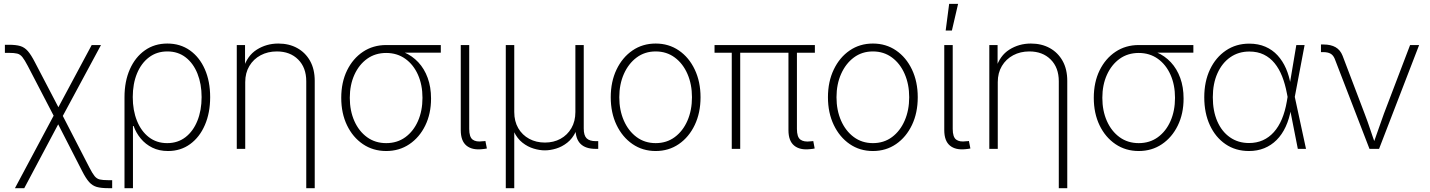

<svg xmlns="http://www.w3.org/2000/svg" viewBox="-20 -773 7425 997"><path d="M57.6 204.1 270 -193.8H294.4L443.8 96.2Q459.5 127 470.9 141.1Q482.4 155.3 498 158.9Q513.7 162.6 541.5 162.6H562.5V204.1H541.5Q505.4 204.1 482.7 197.8Q460 191.4 442.9 172.4Q425.8 153.3 406.2 114.7L282.2 -127.4L106 204.1ZM267.6 -154.8 124.5 -430.2Q107.9 -461.9 96.4 -476.3Q85 -490.7 69.8 -494.6Q54.7 -498.5 26.4 -498.5H5.4V-540.5H26.4Q63 -540.5 85.2 -533.9Q107.4 -527.3 124.5 -507.8Q141.6 -488.3 161.6 -449.2L283.2 -216.3L456.1 -539.1H504.4L297.4 -154.8Z M626.5 204.1V-268.6Q626.5 -350.6 654.3 -413.3Q682.1 -476.1 732.2 -511.5Q782.2 -546.9 849.1 -546.9Q916 -546.9 966.1 -511.5Q1016.1 -476.1 1043.7 -413.3Q1071.3 -350.6 1071.3 -268.6Q1071.3 -187 1043.9 -123.8Q1016.6 -60.5 967.3 -24.7Q918 11.2 852.5 11.2Q806.6 11.2 771 -6.3Q735.4 -23.9 710.9 -53.5Q686.5 -83 673.8 -118.7H670.4V204.1ZM848.1 -29.8Q903.3 -29.8 943.4 -60.8Q983.4 -91.8 1005.1 -146Q1026.9 -200.2 1026.9 -269Q1026.9 -336.9 1005.4 -390.6Q983.9 -444.3 944.1 -475.1Q904.3 -505.9 849.1 -505.9Q793.9 -505.9 753.7 -475.3Q713.4 -444.8 691.4 -391.4Q669.4 -337.9 669.4 -269Q669.4 -199.7 691.2 -145.8Q712.9 -91.8 752.9 -60.8Q793 -29.8 848.1 -29.8Z M1253.4 -346.7V0H1209.5V-539.1H1252.4V-417.5H1243.7Q1263.7 -483.9 1313.7 -515.4Q1363.8 -546.9 1425.3 -546.9Q1481 -546.9 1523.4 -523.4Q1565.9 -500 1590.1 -456.8Q1614.3 -413.6 1614.3 -353V204.1H1570.3V-351.1Q1570.3 -421.9 1528.3 -463.9Q1486.3 -505.9 1417.5 -505.9Q1370.6 -505.9 1333.5 -486.1Q1296.4 -466.3 1274.9 -430.4Q1253.4 -394.5 1253.4 -346.7Z M1985.4 11.2Q1917.5 11.2 1864.7 -24.4Q1812 -60.1 1782 -122.3Q1752 -184.6 1752 -265.1Q1752 -345.7 1782.2 -407.5Q1812.5 -469.2 1865 -504.2Q1917.5 -539.1 1985.4 -539.1H2269V-499.5H2047.4L1985.4 -498Q1928.7 -498 1886.5 -467.8Q1844.2 -437.5 1820.3 -384.8Q1796.4 -332 1796.4 -265.1Q1796.4 -197.8 1820.1 -144.5Q1843.8 -91.3 1886.2 -60.5Q1928.7 -29.8 1985.4 -29.8Q2042.5 -29.8 2084.7 -60.5Q2127 -91.3 2150.4 -144.5Q2173.8 -197.8 2173.8 -265.1Q2173.8 -332 2150.4 -384.8Q2127 -437.5 2084.5 -467.8Q2042 -498 1985.4 -498V-519.5Q2035.6 -519.5 2078.1 -501.5Q2120.6 -483.4 2152.1 -449.7Q2183.6 -416 2200.9 -368.4Q2218.3 -320.8 2218.3 -261.2Q2218.3 -182.6 2188.2 -121.1Q2158.2 -59.6 2105.7 -24.2Q2053.2 11.2 1985.4 11.2Z M2483.9 1.5Q2431.2 7.3 2401.9 -17.1Q2372.6 -41.5 2372.6 -97.2V-539.1H2416.5V-103.5Q2416.5 -61.5 2434.3 -48.1Q2452.1 -34.7 2486.3 -39.6Q2492.2 -40 2494.4 -40Q2496.6 -40 2500.5 -41L2508.3 -2Q2503.4 -1 2497.1 0Q2490.7 1 2483.9 1.5Z M2606.4 204.1V-539.1H2650.4V-191.4Q2650.4 -143.1 2671.1 -107.4Q2691.9 -71.8 2728 -52.2Q2764.2 -32.7 2809.6 -32.7Q2855 -32.7 2890.6 -52.2Q2926.3 -71.8 2947 -107.4Q2967.8 -143.1 2967.8 -191.4V-539.1H3011.2V-105.5Q3011.2 -69.8 3026.1 -54.9Q3041 -40 3074.2 -40H3086.4V0H3073.2Q3020.5 0 2994.4 -26.1Q2968.3 -52.2 2968.3 -105V-176.8H2986.8Q2986.8 -124.5 2969.7 -88.9Q2952.6 -53.2 2925.5 -32Q2898.4 -10.7 2867.7 -1.5Q2836.9 7.8 2809.1 7.8Q2781.7 7.8 2751 -1.5Q2720.2 -10.7 2693.1 -32Q2666 -53.2 2648.9 -88.9Q2631.8 -124.5 2631.8 -176.8H2650.4V204.1Z M3384.8 11.2Q3316.9 11.2 3264.4 -24.9Q3211.9 -61 3181.6 -124Q3151.4 -187 3151.4 -268.1Q3151.4 -349.1 3181.6 -412.1Q3211.9 -475.1 3264.4 -511Q3316.9 -546.9 3384.8 -546.9Q3452.6 -546.9 3505.1 -511Q3557.6 -475.1 3587.6 -411.9Q3617.7 -348.6 3617.7 -268.1Q3617.7 -187 3587.6 -124Q3557.6 -61 3505.1 -24.9Q3452.6 11.2 3384.8 11.2ZM3384.8 -29.8Q3441.9 -29.8 3484.1 -61.3Q3526.4 -92.8 3549.8 -146.7Q3573.2 -200.7 3573.2 -268.1Q3573.2 -335 3549.8 -388.9Q3526.4 -442.9 3483.9 -474.4Q3441.4 -505.9 3384.8 -505.9Q3328.1 -505.9 3285.9 -474.4Q3243.7 -442.9 3219.7 -389.2Q3195.8 -335.4 3195.8 -268.1Q3195.8 -200.7 3219.5 -146.7Q3243.2 -92.8 3285.6 -61.3Q3328.1 -29.8 3384.8 -29.8Z M4185.5 1.5Q4133.3 7.3 4103.8 -17.1Q4074.2 -41.5 4074.2 -97.2V-522.5H4118.2V-103.5Q4118.2 -61.5 4136.2 -48.1Q4154.3 -34.7 4189 -39.1Q4194.8 -39.6 4197 -39.8Q4199.2 -40 4203.1 -40.5L4210.4 -2Q4206.1 -1 4199.5 0Q4192.9 1 4185.5 1.5ZM3779.8 0V-522.5H3823.7V0ZM3690.4 -499V-539.1H4211.4V-499Z M4512.7 11.2Q4444.8 11.2 4392.3 -24.9Q4339.8 -61 4309.6 -124Q4279.3 -187 4279.3 -268.1Q4279.3 -349.1 4309.6 -412.1Q4339.8 -475.1 4392.3 -511Q4444.8 -546.9 4512.7 -546.9Q4580.6 -546.9 4633.1 -511Q4685.5 -475.1 4715.6 -411.9Q4745.6 -348.6 4745.6 -268.1Q4745.6 -187 4715.6 -124Q4685.5 -61 4633.1 -24.9Q4580.6 11.2 4512.7 11.2ZM4512.7 -29.8Q4569.8 -29.8 4612.1 -61.3Q4654.3 -92.8 4677.7 -146.7Q4701.2 -200.7 4701.2 -268.1Q4701.2 -335 4677.7 -388.9Q4654.3 -442.9 4611.8 -474.4Q4569.3 -505.9 4512.7 -505.9Q4456.1 -505.9 4413.8 -474.4Q4371.6 -442.9 4347.7 -389.2Q4323.7 -335.4 4323.7 -268.1Q4323.7 -200.7 4347.4 -146.7Q4371.1 -92.8 4413.6 -61.3Q4456.1 -29.8 4512.7 -29.8Z M4994.6 1.5Q4941.9 7.3 4912.6 -17.1Q4883.3 -41.5 4883.3 -97.2V-539.1H4927.2V-103.5Q4927.2 -61.5 4945.1 -48.1Q4962.9 -34.7 4997.1 -39.6Q5002.9 -40 5005.1 -40Q5007.3 -40 5011.2 -41L5019 -2Q5014.2 -1 5007.8 0Q5001.5 1 4994.6 1.5ZM4890.6 -614.3 4908.7 -752.9H4955.1L4922.9 -614.3Z M5161.1 -346.7V0H5117.2V-539.1H5160.2V-417.5H5151.4Q5171.4 -483.9 5221.4 -515.4Q5271.5 -546.9 5333 -546.9Q5388.7 -546.9 5431.2 -523.4Q5473.6 -500 5497.8 -456.8Q5522 -413.6 5522 -353V204.1H5478V-351.1Q5478 -421.9 5436 -463.9Q5394 -505.9 5325.2 -505.9Q5278.3 -505.9 5241.2 -486.1Q5204.1 -466.3 5182.6 -430.4Q5161.1 -394.5 5161.1 -346.7Z M5893.1 11.2Q5825.2 11.2 5772.5 -24.4Q5719.7 -60.1 5689.7 -122.3Q5659.7 -184.6 5659.7 -265.1Q5659.7 -345.7 5689.9 -407.5Q5720.2 -469.2 5772.7 -504.2Q5825.2 -539.1 5893.1 -539.1H6176.8V-499.5H5955.1L5893.1 -498Q5836.4 -498 5794.2 -467.8Q5752 -437.5 5728 -384.8Q5704.1 -332 5704.1 -265.1Q5704.1 -197.8 5727.8 -144.5Q5751.5 -91.3 5793.9 -60.5Q5836.4 -29.8 5893.1 -29.8Q5950.2 -29.8 5992.4 -60.5Q6034.7 -91.3 6058.1 -144.5Q6081.5 -197.8 6081.5 -265.1Q6081.5 -332 6058.1 -384.8Q6034.7 -437.5 5992.2 -467.8Q5949.7 -498 5893.1 -498V-519.5Q5943.4 -519.5 5985.8 -501.5Q6028.3 -483.4 6059.8 -449.7Q6091.3 -416 6108.6 -368.4Q6126 -320.8 6126 -261.2Q6126 -182.6 6095.9 -121.1Q6065.9 -59.6 6013.4 -24.2Q5960.9 11.2 5893.1 11.2Z M6465.3 11.2Q6396 11.2 6343.8 -24.4Q6291.5 -60.1 6262.5 -123Q6233.4 -186 6233.4 -268.1Q6233.4 -349.6 6263.2 -412.4Q6293 -475.1 6345.7 -510.7Q6398.4 -546.4 6466.8 -546.4Q6513.7 -546.4 6550.5 -530.5Q6587.4 -514.6 6614 -485.6Q6640.6 -456.5 6657.7 -417.5Q6674.8 -378.4 6682.1 -332H6696.8L6703.1 -271.5L6761.7 0H6719.2L6662.1 -290Q6653.3 -336.9 6637.7 -376.5Q6622.1 -416 6598.6 -444.8Q6575.2 -473.6 6542.7 -489.5Q6510.3 -505.4 6467.3 -505.4Q6411.1 -505.4 6368.4 -475.6Q6325.7 -445.8 6301.8 -392.3Q6277.8 -338.9 6277.8 -268.1Q6277.8 -196.8 6301 -143.3Q6324.2 -89.8 6366.7 -60.1Q6409.2 -30.3 6465.8 -30.3Q6505.4 -30.3 6537.6 -44.7Q6569.8 -59.1 6594.7 -86.9Q6619.6 -114.7 6636.5 -154.8Q6653.3 -194.8 6662.1 -246.1L6711.4 -539.1H6754.4L6703.1 -268.1L6697.3 -207H6684.1Q6674.8 -155.3 6656 -114.7Q6637.2 -74.2 6609.1 -46.1Q6581.1 -18.1 6544.9 -3.4Q6508.8 11.2 6465.3 11.2Z M7091.3 0 6910.6 -468.3Q6902.8 -486.8 6888.7 -494.6Q6874.5 -502.4 6851.1 -502.4H6839.4V-542H6852.1Q6890.6 -542 6915.3 -527.8Q6939.9 -513.7 6951.7 -483.4L7065.9 -183.1Q7081.5 -142.6 7095 -101.8Q7108.4 -61 7123 -21.5H7109.4Q7124 -61 7137.7 -101.8Q7151.4 -142.6 7166.5 -183.1L7302.2 -539.1H7349.1L7141.1 0Z"/></svg>

Font: Inter 18pt ExtraLight
Style: Regular
Weight: 250
Designer: Rasmus Andersson
Foundry: rsms
Version: Version 4.001;git-66647c0bb